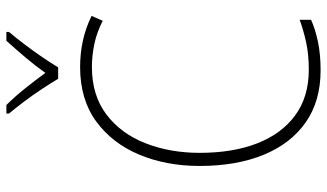

<svg xmlns="http://www.w3.org/2000/svg" viewBox="-226 -762 999 586"><g transform="rotate(-90 273.0 -469.5)"><path d="M361 -688Q275 -688 216.5 -644Q158 -600 128.5 -525Q99 -450 99 -359Q99 -258 128 -183.5Q157 -109 213.5 -67.5Q270 -26 353 -26Q400 -26 438 -34.5Q476 -43 505 -54V-19Q476 -6 437.5 2Q399 10 351 10Q257 10 192 -35.5Q127 -81 93 -164Q59 -247 59 -359Q59 -461 93.5 -543.5Q128 -626 195 -675Q262 -724 361 -724Q446 -724 517 -689L502 -655Q467 -673 431.5 -680.5Q396 -688 361 -688ZM325 -791Q312 -813 293.5 -841Q275 -869 255 -895.5Q235 -922 219 -941V-949H245Q270 -924 296 -891.5Q322 -859 343 -830Q364 -860 389.5 -890Q415 -920 441 -949H468V-941Q451 -921 430.5 -894Q410 -867 391.5 -840Q373 -813 360 -791Z"/></g></svg>

Font: Noto Sans Lao Looped SemiCondensed ExtraLight
Style: Regular
Weight: 200
Width: 4
Designer: Mark Frömberg, Ben Mitchell
Foundry: The Fontpad Ltd
Version: Version 1.002; ttfautohint (v1.8.4.7-5d5b)